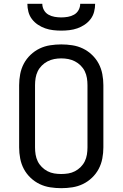

<svg xmlns="http://www.w3.org/2000/svg" viewBox="-20 -975 640 1003"><path d="M300 8Q271 8 242 3.5Q213 -1 187 -13.5Q161 -26 139.5 -46.5Q118 -67 104.5 -92.5Q91 -118 85.5 -147Q80 -176 80 -205V-530Q80 -559 85.5 -588Q91 -617 104.5 -642.5Q118 -668 139.5 -688.5Q161 -709 187 -721.5Q213 -734 242 -738.5Q271 -743 300 -743Q329 -743 358 -738.5Q387 -734 413 -721.5Q439 -709 460.5 -688.5Q482 -668 495.5 -642.5Q509 -617 514.5 -588Q520 -559 520 -530V-205Q520 -176 514.5 -147Q509 -118 495.5 -92.5Q482 -67 460.5 -46.5Q439 -26 413 -13.5Q387 -1 358 3.5Q329 8 300 8ZM300 -66Q319 -66 337 -69Q355 -72 371.5 -80.5Q388 -89 401.5 -102.5Q415 -116 423 -132.5Q431 -149 434 -167.5Q437 -186 437 -205V-530Q437 -549 434 -567.5Q431 -586 423 -602.5Q415 -619 401.5 -632.5Q388 -646 371.5 -654.5Q355 -663 337 -666.5Q319 -670 300 -670Q281 -670 263 -666.5Q245 -663 228.5 -654.5Q212 -646 198.5 -632.5Q185 -619 177 -602.5Q169 -586 166 -567.5Q163 -549 163 -530V-205Q163 -186 166 -167.5Q169 -149 177 -132.5Q185 -116 198.5 -102.5Q212 -89 228.5 -80.5Q245 -72 263 -69Q281 -66 300 -66ZM300 -815Q279 -815 257.5 -817.5Q236 -820 216 -827Q196 -834 178 -846Q160 -858 147 -875Q134 -892 128.5 -913Q123 -934 123 -955H201Q201 -938 209.5 -922.5Q218 -907 233 -898.5Q248 -890 265.5 -887Q283 -884 300 -884Q317 -884 334.5 -887Q352 -890 367 -898.5Q382 -907 390.5 -922.5Q399 -938 399 -955H477Q477 -934 471.5 -913Q466 -892 453 -875Q440 -858 422 -846Q404 -834 384 -827Q364 -820 342.5 -817.5Q321 -815 300 -815Z"/></svg>

Font: Nova Nerd Font
Style: Regular
Weight: 400
Designer: Belleve Invis
Foundry: Belleve Invis
Version: Version 24.1.4; ttfautohint (v1.8.4);Nerd Fonts 3.1.1